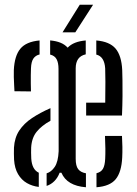

<svg xmlns="http://www.w3.org/2000/svg" viewBox="-20 -775 570 801"><path d="M40.3 -394.4Q39.8 -406.7 38.9 -422.2Q38 -437.6 37.6 -453.6Q37.2 -469.5 37.7 -482.5Q40.5 -542.3 64.9 -571.7Q89.2 -601.2 145.1 -606.2V-547.7Q128.3 -544 119.2 -530.6Q110.2 -517.2 109.2 -489.6Q108.7 -478.2 108.5 -461Q108.2 -443.9 108.5 -426.1Q108.7 -408.2 109.2 -393.6ZM338.5 6.2Q259.7 0.2 236.2 -54.3H228.7Q220.9 -33.7 207 -19.6Q193.1 -5.5 174.5 0.6V-51.9Q193.9 -57.5 208.3 -78.7Q222.7 -99.9 224.7 -144.6L224.1 -487.3Q224.1 -513.3 216.1 -528Q208.2 -542.8 189.2 -547.3V-606.4Q214.5 -604.1 232.3 -596.8Q250.2 -589.6 262.3 -576.1Q286.6 -602 337.7 -606.2V-548.3Q295.8 -539.3 295.8 -489.6V-112.3Q295.8 -82.8 306.2 -69.3Q316.7 -55.8 338.5 -52.1ZM339.4 -292.9V-346.6H419Q419.8 -397.1 419.7 -433.9Q419.6 -470.8 418.8 -489.6Q415.7 -539.1 381.7 -547.3V-606.2Q436.9 -601.7 462 -572.5Q487 -543.3 489.9 -482.5Q490.4 -467.5 490.9 -439.6Q491.3 -411.6 491.1 -374.4Q490.8 -337.2 488.9 -292.9ZM141.8 4.8Q115.2 1.8 92.3 -11.2Q69.5 -24.3 55.3 -48.6Q41 -72.9 38.7 -108.6Q38.2 -121.2 38 -134.2Q37.8 -147.2 38.3 -159.3Q40.8 -201 60.5 -230.6Q80.1 -260.2 113.7 -282.5Q147.2 -304.8 190.5 -323.8V-271.3Q152.9 -250.4 132.6 -224.9Q112.2 -199.4 110 -159.3Q109.5 -150.7 109.7 -138.4Q109.9 -126.1 110.4 -113.4Q113.4 -67.6 141.8 -54.4ZM382.5 6.2V-52.3Q401 -56.7 409.3 -70.4Q417.5 -84.2 418.8 -112.3Q419.8 -130.6 419.6 -154.5Q419.4 -178.4 418 -208H488.9Q490.3 -186.7 490.6 -162.5Q490.9 -138.4 489.9 -118.7Q487 -57.1 462.8 -27.5Q438.6 2.1 382.5 6.2ZM240.8 -640 312.7 -755.2H368.3L294.1 -640Z"/></svg>

Font: Big Shoulders Stencil Thin
Style: Regular
Weight: 100
Designer: Patric King
Foundry: XO Type Co
Version: Version 2.001